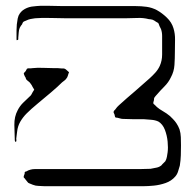

<svg xmlns="http://www.w3.org/2000/svg" viewBox="-20 -583 644 662"><path d="M600 -12Q597 -2 594 8Q591 18 584 26Q571 41 551 48Q531 55 510.5 57Q490 59 475 59H133Q123 58 113 58Q103 58 93 54Q89 52 84.5 50.5Q80 49 77 47Q75 45 72.5 41.5Q70 38 68 36Q67 34 65 32Q63 30 62 29Q61 27 62.5 22.5Q64 18 65 16Q65 14 65 12.5Q65 11 66 10Q68 8 71 8Q74 6 77.5 4.5Q81 3 85 2Q92 0 99.5 0Q107 0 114 0H424Q443 0 461.5 0Q480 0 499 -1Q507 -3 517 -4.5Q527 -6 534 -11Q536 -12 537.5 -14Q539 -16 540 -17L550 -27Q554 -34 555.5 -42.5Q557 -51 558 -58Q560 -73 558 -94.5Q556 -116 548.5 -135.5Q541 -155 526 -164Q515 -169 501.5 -170Q488 -171 476 -172Q458 -172 440 -172Q422 -172 404 -173Q399 -173 394.5 -174.5Q390 -176 385 -177Q379 -177 377 -179Q376 -181 375.5 -185Q375 -189 374 -190Q373 -192 372 -194.5Q371 -197 372 -198Q372 -200 374 -202Q376 -204 377 -205Q384 -215 390 -220Q404 -233 418 -245Q432 -257 446 -269Q459 -280 471 -291Q483 -302 496 -313Q506 -322 515.5 -332.5Q525 -343 531 -356Q539 -374 539 -395Q539 -416 539 -435Q539 -446 539 -459Q539 -472 535 -483Q533 -488 530 -493Q529 -495 528 -498.5Q527 -502 525 -504L518 -508Q515 -510 512 -512Q509 -514 506 -515Q498 -517 493 -517Q474 -522 453.5 -521Q433 -520 413 -520H208Q186 -520 155 -521Q124 -522 101 -520Q93 -519 85.5 -517.5Q78 -516 70 -512Q68 -511 65 -510Q62 -509 60 -507Q58 -505 56 -499Q52 -495 48 -487Q45 -480 44.5 -470.5Q44 -461 43 -453Q43 -451 43 -448Q43 -445 40 -445Q39 -445 38.5 -444.5Q38 -444 38 -444Q37 -445 37 -448Q37 -451 37 -452V-479Q37 -489 38 -499Q39 -509 41 -519Q42 -521 42.5 -524Q43 -527 44 -529Q51 -544 65.5 -552Q80 -560 96 -561Q119 -564 147 -563Q175 -562 197 -562H448Q467 -562 485.5 -559.5Q504 -557 521 -548Q539 -538 555.5 -522Q572 -506 578 -486Q584 -467 583.5 -445.5Q583 -424 583 -404Q583 -382 581.5 -359Q580 -336 569 -316Q561 -299 547 -285Q533 -271 521 -257Q519 -255 516.5 -252Q514 -249 512 -246Q511 -244 511 -240.5Q511 -237 510 -235Q510 -234 509 -231Q508 -228 509 -226Q509 -225 511 -223.5Q513 -222 514 -221Q520 -214 530 -207Q542 -200 554 -192Q566 -184 576 -173Q591 -158 599 -137Q603 -124 603.5 -110Q604 -96 604 -82Q604 -65 603.5 -48Q603 -31 600 -12ZM31 -100Q30 -123 29.5 -152Q29 -181 41 -203Q48 -217 59.5 -228.5Q71 -240 82 -250Q86 -253 88.5 -257.5Q91 -262 93 -266Q94 -268 96 -270.5Q98 -273 98 -274L92 -284Q91 -286 89.5 -289Q88 -292 86 -294Q83 -299 78 -302.5Q73 -306 70 -310Q69 -312 68.5 -314.5Q68 -317 66 -319Q65 -321 63.5 -324.5Q62 -328 62 -329Q62 -331 64 -333Q66 -335 67 -336Q69 -338 70.5 -341.5Q72 -345 73 -346Q76 -348 81.5 -347.5Q87 -347 91 -348Q110 -350 129.5 -349Q149 -348 168 -348Q174 -348 180 -348Q186 -348 192 -347Q194 -347 197.5 -347Q201 -347 203 -346Q206 -345 209 -342Q212 -339 218 -334Q218 -333 216.5 -330Q215 -327 215 -325Q214 -323 213 -319.5Q212 -316 210 -314Q208 -310 203 -306Q198 -302 194 -299Q179 -284 156 -264.5Q133 -245 110 -226Q87 -207 72 -192Q59 -179 50 -163.5Q41 -148 39 -129Q38 -123 37.5 -117Q37 -111 36 -105Q36 -104 36.5 -100Q37 -96 35 -94Q34 -93 32.5 -95Q31 -97 31 -100Z"/></svg>

Font: Rubik Vinyl
Style: Regular
Weight: 400
Designer: Hubert and Fischer, NaN
Foundry: Hubert and Fischer, NaN
Version: Version 2.200